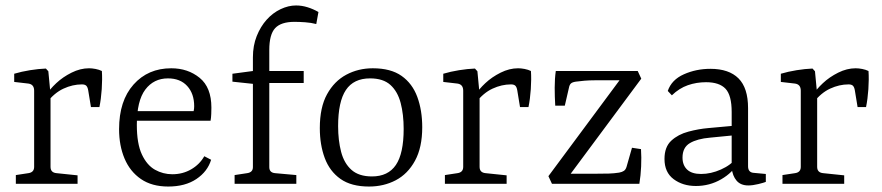

<svg xmlns="http://www.w3.org/2000/svg" viewBox="-20 -673 3230 703"><path d="M151 -327Q162 -346 186 -368.5Q210 -391 242 -407Q274 -423 306 -423Q317 -423 330 -420.5Q343 -418 353 -413Q355 -383 352.5 -346.5Q350 -310 344 -281H313L303 -342Q301 -354 296 -359Q291 -364 280 -364Q246 -364 212.5 -348.5Q179 -333 152 -298ZM165 -328V-62Q165 -41 187 -39L264 -31V0H38V-32L84 -39Q105 -42 105 -62V-341Q105 -364 84 -367L32 -373V-403Q59 -411 90 -416Q121 -421 148 -422L157 -412Z M416 -200Q416 -304 469 -363.5Q522 -423 607 -423Q668 -423 711 -388Q754 -353 754 -279Q754 -270 753.5 -256Q753 -242 751 -231H462V-266H689Q690 -271 690.5 -275Q691 -279 691 -284Q691 -330 665.5 -358Q640 -386 595 -386Q543 -386 512 -345Q481 -304 481 -216Q481 -147 499.5 -107.5Q518 -68 547.5 -51.5Q577 -35 611 -35Q649 -35 680 -53Q711 -71 728 -101L753 -88Q740 -45 699 -17.5Q658 10 596 10Q536 10 496 -17.5Q456 -45 436 -92.5Q416 -140 416 -200Z M1064 -653Q1085 -653 1106 -646.5Q1127 -640 1146 -629L1138 -585Q1119 -590 1097 -591.5Q1075 -593 1058 -593Q1009 -593 987.5 -570Q966 -547 966 -490V-413H1092V-369H966V-61Q966 -41 987 -39L1065 -32V0H839V-32L885 -39Q906 -42 906 -61V-366L831 -374V-403L906 -413V-463Q906 -506 920 -541Q934 -576 956.5 -601Q979 -626 1007.5 -639.5Q1036 -653 1064 -653Z M1458 -201Q1458 -254 1447 -296Q1436 -338 1409.5 -362Q1383 -386 1335 -386Q1275 -386 1246.5 -343.5Q1218 -301 1218 -211Q1218 -159 1229 -117Q1240 -75 1267 -51Q1294 -27 1342 -27Q1401 -27 1429.5 -69Q1458 -111 1458 -201ZM1151 -204Q1151 -280 1177.5 -328Q1204 -376 1248 -399.5Q1292 -423 1345 -423Q1411 -423 1450.5 -395Q1490 -367 1508 -318Q1526 -269 1526 -207Q1526 -133 1499.5 -84.5Q1473 -36 1429 -13Q1385 10 1331 10Q1266 10 1226.5 -18Q1187 -46 1169 -94.5Q1151 -143 1151 -204Z M1722 -327Q1733 -346 1757 -368.5Q1781 -391 1813 -407Q1845 -423 1877 -423Q1888 -423 1901 -420.5Q1914 -418 1924 -413Q1926 -383 1923.5 -346.5Q1921 -310 1915 -281H1884L1874 -342Q1872 -354 1867 -359Q1862 -364 1851 -364Q1817 -364 1783.5 -348.5Q1750 -333 1723 -298ZM1736 -328V-62Q1736 -41 1758 -39L1835 -31V0H1609V-32L1655 -39Q1676 -42 1676 -62V-341Q1676 -364 1655 -367L1603 -373V-403Q1630 -411 1661 -416Q1692 -421 1719 -422L1728 -412Z M2258 -392 2265 -379H2157Q2138 -379 2120 -377.5Q2102 -376 2088 -374Q2075 -372 2070 -367Q2065 -362 2063 -351L2048 -286H2013Q2011 -319 2011 -352Q2011 -385 2015 -413H2315L2328 -385L2060 -24L2053 -37H2167Q2190 -37 2209 -37.5Q2228 -38 2247 -41Q2258 -43 2264.5 -47.5Q2271 -52 2274 -62L2294 -132L2327 -127Q2329 -97 2327.5 -63.5Q2326 -30 2321 0H2001L1988 -28Z M2528 8Q2480 8 2446.5 -17Q2413 -42 2413 -91Q2413 -135 2438 -158Q2463 -181 2500.5 -191Q2538 -201 2573 -204L2672 -213V-178L2580 -169Q2533 -165 2506 -149Q2479 -133 2479 -96Q2479 -68 2496 -52Q2513 -36 2547 -36Q2583 -36 2620 -52.5Q2657 -69 2675 -94L2683 -78Q2663 -41 2620.5 -16.5Q2578 8 2528 8ZM2425 -340Q2439 -381 2484 -401Q2529 -421 2581 -421Q2649 -421 2684 -386Q2719 -351 2719 -277V-64Q2719 -41 2741 -40L2784 -36V-7Q2777 -4 2756.5 1Q2736 6 2720 6Q2692 6 2677 -11.5Q2662 -29 2659 -58V-263Q2659 -324 2636.5 -348Q2614 -372 2565 -372Q2530 -372 2498.5 -361Q2467 -350 2440 -324Z M2958 -327Q2969 -346 2993 -368.5Q3017 -391 3049 -407Q3081 -423 3113 -423Q3124 -423 3137 -420.5Q3150 -418 3160 -413Q3162 -383 3159.5 -346.5Q3157 -310 3151 -281H3120L3110 -342Q3108 -354 3103 -359Q3098 -364 3087 -364Q3053 -364 3019.5 -348.5Q2986 -333 2959 -298ZM2972 -328V-62Q2972 -41 2994 -39L3071 -31V0H2845V-32L2891 -39Q2912 -42 2912 -62V-341Q2912 -364 2891 -367L2839 -373V-403Q2866 -411 2897 -416Q2928 -421 2955 -422L2964 -412Z"/></svg>

Font: Rasa Light
Style: Regular
Weight: 300
Designer: Anna Giedrys (Yrsa+Rasa design), David Brezina (Yrsa art-direction, Rasa art-direction, design)
Foundry: Rosetta Type Foundry
Version: Version 2.004